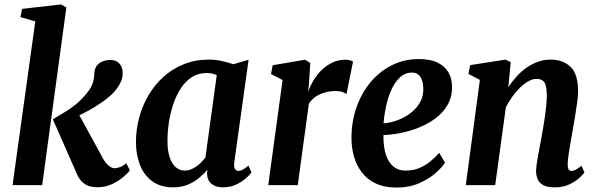

<svg xmlns="http://www.w3.org/2000/svg" viewBox="-20 -834 2688 865"><path d="M36.5 0 139 -737.5 72 -757 79.5 -794 254.5 -814 279 -800.5 170 0ZM418.5 9.5Q394 9.5 376.5 2.5Q359 -4.5 347 -17.5Q335 -30.5 327 -49L218 -296.5Q245 -313 271.2 -328.5Q297.5 -344 324.2 -366Q351 -388 378 -423Q392.5 -442 398.5 -462.2Q404.5 -482.5 405 -503.5Q406 -526.5 417.5 -539.8Q429 -553 445.2 -558.5Q461.5 -564 476 -564Q503.5 -564 518 -547.5Q532.5 -531 532.5 -508Q533.5 -485.5 525.2 -466.8Q517 -448 505.5 -433.5Q488.5 -411 462.8 -390.8Q437 -370.5 408.5 -353Q380 -335.5 352.8 -322Q325.5 -308.5 304 -299L321 -345L443.5 -121Q455.5 -99 470 -87.5Q484.5 -76 496.5 -76Q506 -76 520.5 -81.2Q535 -86.5 549 -98.5L565 -66.5Q556.5 -54.5 535.5 -36.5Q514.5 -18.5 484.8 -4.5Q455 9.5 418.5 9.5Z M1035.5 -102.5Q1033 -81 1038.8 -72.5Q1044.5 -64 1054.5 -64Q1062.5 -64 1073 -69.2Q1083.5 -74.5 1099 -88L1113 -57.5Q1108 -49 1090.2 -32.8Q1072.5 -16.5 1045.5 -3.2Q1018.5 10 984 10Q953.5 10 933.8 -5.2Q914 -20.5 912.5 -51.5L914.5 -69.5Q898.5 -50 876.2 -31.8Q854 -13.5 825.2 -1.8Q796.5 10 760.5 10Q703 10 665.8 -17.5Q628.5 -45 610.5 -91.2Q592.5 -137.5 592.5 -194Q592.5 -248.5 606.5 -302Q620.5 -355.5 648 -403Q675.5 -450.5 715.5 -487Q755.5 -523.5 807.5 -544.5Q859.5 -565.5 922.5 -565.5Q949 -565.5 979.5 -559Q1010 -552.5 1031 -544.5L1100 -565ZM956.5 -495.5Q946 -500.5 934.5 -502.8Q923 -505 910.5 -505Q873.5 -505 844.8 -486.8Q816 -468.5 795.2 -437Q774.5 -405.5 761 -365.8Q747.5 -326 741 -283Q734.5 -240 734.5 -199Q734.5 -156 744.2 -126.2Q754 -96.5 771.5 -81Q789 -65.5 812 -65.5Q827 -65.5 840.2 -70.8Q853.5 -76 865.2 -84.5Q877 -93 887 -103.2Q897 -113.5 905.5 -124.5Z M1188.5 0 1253 -473.5 1201 -500.5 1208.5 -540 1354.5 -565 1378 -550 1372 -459.5 1368.5 -419.5Q1377 -446 1392.5 -472Q1408 -498 1429.8 -519Q1451.5 -540 1478.5 -552.5Q1505.5 -565 1536.5 -565Q1548.5 -565 1557.5 -562.2Q1566.5 -559.5 1570.5 -556.5L1541 -410Q1537 -414 1523.8 -419Q1510.5 -424 1489 -424Q1472 -424 1455 -420.2Q1438 -416.5 1422.2 -409.8Q1406.5 -403 1393.8 -392.2Q1381 -381.5 1371.5 -367L1321.5 0Z M1985 -101.5Q1972 -80.5 1942.2 -54.2Q1912.5 -28 1868.2 -8.5Q1824 11 1767 11Q1711 11 1672 -7.8Q1633 -26.5 1609 -58.8Q1585 -91 1574.2 -130.8Q1563.5 -170.5 1563.5 -211.5Q1563.5 -287 1586.5 -351.8Q1609.5 -416.5 1650.5 -465Q1691.5 -513.5 1746.8 -540.8Q1802 -568 1866.5 -568Q1918.5 -568 1951.2 -552Q1984 -536 2000 -508.2Q2016 -480.5 2016.5 -446Q2017.5 -398.5 1997 -362.5Q1976.5 -326.5 1942.2 -301Q1908 -275.5 1866.5 -259Q1825 -242.5 1783.5 -234.5Q1742 -226.5 1707.5 -225.5Q1707 -190.5 1712.5 -161.2Q1718 -132 1730.2 -110.5Q1742.5 -89 1761.8 -77.2Q1781 -65.5 1807 -65.5Q1842 -65.5 1869.8 -77.2Q1897.5 -89 1919.5 -107.2Q1941.5 -125.5 1958.5 -145.5ZM1836.5 -507Q1804.5 -507 1781.5 -485.2Q1758.5 -463.5 1743 -428.8Q1727.5 -394 1719 -354.2Q1710.5 -314.5 1708 -278.5Q1729.5 -279.5 1754.2 -286.8Q1779 -294 1802.8 -307Q1826.5 -320 1846 -338.8Q1865.5 -357.5 1876.8 -382Q1888 -406.5 1887 -436Q1886 -471.5 1873 -489.2Q1860 -507 1836.5 -507Z M2270 -441.5Q2287.5 -467.5 2308.2 -490.2Q2329 -513 2353.2 -529.8Q2377.5 -546.5 2404.5 -556Q2431.5 -565.5 2461 -565.5Q2516 -565.5 2550.2 -533.2Q2584.5 -501 2584.5 -420.5Q2584.5 -403 2580.2 -372.2Q2576 -341.5 2570.5 -307.8Q2565 -274 2560 -246.5Q2556 -221.5 2550.8 -193.5Q2545.5 -165.5 2541.8 -139.5Q2538 -113.5 2537.5 -93.5Q2537.5 -76 2542.5 -70Q2547.5 -64 2554.5 -64Q2563 -64 2573.2 -69.2Q2583.5 -74.5 2600 -87L2613 -56.5Q2608 -49.5 2590.8 -33.2Q2573.5 -17 2545.5 -3.5Q2517.5 10 2479 10Q2444.5 10 2426.5 -0.5Q2408.5 -11 2401.8 -28Q2395 -45 2395 -64.5Q2395.5 -77 2398 -94.8Q2400.5 -112.5 2404.2 -133.2Q2408 -154 2412.2 -176Q2416.5 -198 2420 -218Q2423.5 -239 2427.8 -262.8Q2432 -286.5 2435.5 -311.8Q2439 -337 2441.2 -361Q2443.5 -385 2443.5 -406.5Q2443 -435 2438.2 -450.5Q2433.5 -466 2423.2 -472.2Q2413 -478.5 2396.5 -478.5Q2379.5 -478.5 2361 -468.2Q2342.5 -458 2324.2 -440.5Q2306 -423 2289.2 -400Q2272.5 -377 2259 -351L2211 0H2078.5L2142 -474L2090.5 -501L2098 -540.5L2257.5 -565.5L2281 -554Z"/></svg>

Font: Merriweather 24pt
Style: Bold Italic
Weight: 700
Italic angle: -7.8°
Designer: Eben Sorkin
Foundry: Eben Sorkin
Version: Version 2.101